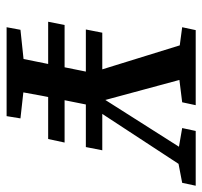

<svg xmlns="http://www.w3.org/2000/svg" viewBox="-36 -592 627 596"><g transform="rotate(90 278.0 -293.5)"><path d="M47 -129 57 -180H422L411 -129ZM71 -246 81 -297H446L436 -246ZM195 -56H230L347 -43L340 0H64L72 -43ZM169 -531 64 -545 73 -587H306L297 -545L184 -531ZM458 -531 377 -545 386 -587H556L547 -545L474 -531ZM152 0 209 -282H311Q299 -221 290.5 -179.5Q282 -138 276.5 -108Q271 -78 266.5 -53Q262 -28 256 0ZM284 -222H218L105 -587H214L294 -291H280L468 -587H523Z"/></g></svg>

Font: Lisu Bosa ExtraBold
Style: Italic
Weight: 800
Italic angle: -19°
Designer: David Morse, Annie Olsen, Victor Gaultney, Frank Grießhammer (Latin)
Foundry: SIL International
Version: Version 2.000